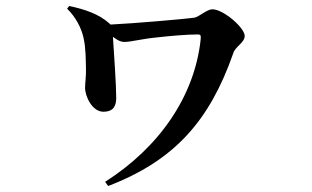

<svg xmlns="http://www.w3.org/2000/svg" viewBox="-20 -559 1040 641"><path d="M346 -480C311 -512 263 -528 211 -539L204 -530C233 -502 252 -465 259 -432C267 -397 266 -358 267 -332C268 -306 264 -282 264 -266C264 -237 288 -186 325 -186C361 -186 368 -208 368 -233C368 -276 360 -389 357 -436C372 -425 382 -419 396 -419C417 -419 452 -429 503 -434C547 -439 604 -444 640 -444C650 -444 651 -441 650 -428C630 -239 513 -68 331 48L341 62C563 -23 680 -156 759 -382C766 -404 797 -417 797 -439C797 -466 726 -528 689 -528C671 -528 645 -503 629 -500C592 -495 429 -481 349 -477Z"/></svg>

Font: Source Han Serif
Style: Bold
Weight: 700
Designer: Ryoko NISHIZUKA 西塚涼子 (kana & ideographs); Frank Grießhammer (Latin, Greek & Cyrillic); Wenlong ZHANG 张文龙 (bopomofo); San
Foundry: Adobe Systems Incorporated
Version: Version 1.001;PS 1.001;hotconv 16.6.54;makeotf.lib2.5.65590